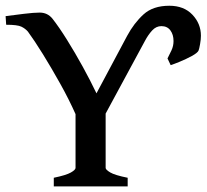

<svg xmlns="http://www.w3.org/2000/svg" viewBox="-20 -665 739 685"><path d="M171.9 0V-30.8Q216.3 -40 232.9 -49.6Q249.5 -59.1 249.5 -65.9V-257.8Q226.1 -310.5 194.8 -366.5Q163.6 -422.4 133.1 -471.7Q102.5 -521 79.6 -552.2Q70.3 -563 56.4 -569.8Q42.5 -576.7 2 -576.7L0 -607.4Q28.8 -611.3 65.2 -615.7Q101.6 -620.1 121.6 -620.1Q149.4 -620.1 167 -598.6Q191.4 -567.4 219.2 -522.7Q247.1 -478 274.4 -428.5Q301.8 -378.9 324.2 -332L433.6 -537.1Q458 -582.5 491.9 -613.5Q525.9 -644.5 584 -644.5Q636.2 -644.5 666.5 -612.5Q696.8 -580.6 696.8 -537.6Q696.8 -524.4 693.8 -507.6Q690.9 -490.7 688.5 -484.9Q685.1 -476.6 664.6 -465.3Q644 -454.1 621.3 -444.8Q598.6 -435.5 588.9 -432.6L577.6 -456.5Q584.5 -469.7 591.8 -485.4Q599.1 -501 599.1 -518.6Q599.1 -541.5 587.9 -556.6Q576.7 -571.8 555.7 -571.8Q537.1 -571.8 522.9 -556.4Q508.8 -541 497.6 -520L356.9 -259.8V-65.9Q356.9 -59.6 373.3 -49.8Q389.6 -40 435.5 -30.8V0Z"/></svg>

Font: David Libre Medium
Style: Regular
Weight: 500
Designer: Ismar David, J. Victor Gaultney, Annie Olsen and Meir Sadan
Foundry: Monotype Imaging Inc. & SIL International
Version: Version 1.100; ttfautohint (v1.8.4.7-5d5b)